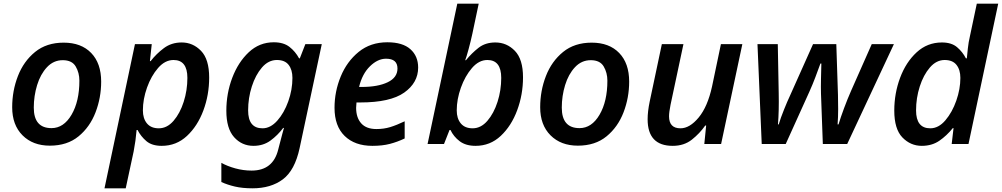

<svg xmlns="http://www.w3.org/2000/svg" viewBox="-20 -780 5427 1040"><path d="M250 9Q344 9 405.5 -41.5Q467 -92 497.5 -171.5Q528 -251 528 -338Q528 -437 474 -493Q420 -549 325 -549Q232 -549 170 -498.5Q108 -448 77 -368Q46 -288 46 -199Q46 -103 102 -47Q158 9 250 9ZM259 -86Q163 -86 163 -197Q163 -260 181 -319Q199 -378 234.5 -416Q270 -454 320 -454Q370 -454 390 -420Q410 -386 410 -343Q410 -231 367.5 -158.5Q325 -86 259 -86Z M546 240H661L704 40Q715 -17 720 -76H725Q743 -41 773 -15.5Q803 10 856 10Q935 10 992.5 -43.5Q1050 -97 1081.5 -181.5Q1113 -266 1113 -360Q1113 -459 1069 -504.5Q1025 -550 964 -550Q909 -550 868 -519.5Q827 -489 796 -449H792L802 -541H711ZM840 -85Q798 -85 776 -111.5Q754 -138 754 -182Q754 -243 776.5 -306Q799 -369 836.5 -412Q874 -455 920 -455Q995 -455 995 -358Q995 -291 975 -228.5Q955 -166 920 -125.5Q885 -85 840 -85Z M1348 240Q1447 240 1512 191.5Q1577 143 1603 22L1723 -541H1634L1604 -464H1600Q1580 -501 1548 -526Q1516 -551 1463 -551Q1385 -551 1327.5 -497Q1270 -443 1238 -358.5Q1206 -274 1206 -180Q1206 -84 1248 -37Q1290 10 1353 10Q1406 10 1445 -18.5Q1484 -47 1514 -87H1518Q1518 -87 1509.5 -56Q1501 -25 1494 3L1487 30Q1459 144 1343 144Q1298 144 1254.5 132Q1211 120 1179 102V206Q1212 221 1252.5 230.5Q1293 240 1348 240ZM1402 -85Q1324 -85 1324 -182Q1324 -249 1344 -311.5Q1364 -374 1399 -414.5Q1434 -455 1480 -455Q1523 -455 1543.5 -428.5Q1564 -402 1564 -358Q1564 -294 1541.5 -231Q1519 -168 1482 -126.5Q1445 -85 1402 -85Z M1997 10Q2051 10 2091.5 -0.5Q2132 -11 2172 -30V-123Q2128 -102 2093.5 -91.5Q2059 -81 2019 -81Q1964 -81 1936.5 -112Q1909 -143 1909 -196Q1909 -205 1911 -225H1931Q2094 -225 2169.5 -278.5Q2245 -332 2245 -414Q2245 -476 2203 -513.5Q2161 -551 2078 -551Q1987 -551 1923 -499Q1859 -447 1825.5 -365.5Q1792 -284 1792 -196Q1792 -97 1847 -43.5Q1902 10 1997 10ZM1925 -309Q1942 -380 1984 -421Q2026 -462 2071 -462Q2133 -462 2133 -409Q2133 -360 2080 -334.5Q2027 -309 1939 -309Z M2556 10Q2635 10 2692.5 -44Q2750 -98 2781.5 -183Q2813 -268 2813 -361Q2813 -459 2769 -504.5Q2725 -550 2663 -550Q2609 -550 2572 -521Q2535 -492 2504 -454H2500Q2506 -469 2518 -513Q2530 -557 2539 -599L2573 -760H2457L2296 0H2385L2415 -76H2420Q2437 -40 2470 -15Q2503 10 2556 10ZM2540 -85Q2498 -85 2476 -111.5Q2454 -138 2454 -182Q2454 -242 2476.5 -305Q2499 -368 2536.5 -411.5Q2574 -455 2620 -455Q2695 -455 2695 -358Q2695 -291 2675 -228.5Q2655 -166 2620 -125.5Q2585 -85 2540 -85Z M3110 9Q3204 9 3265.5 -41.5Q3327 -92 3357.5 -171.5Q3388 -251 3388 -338Q3388 -437 3334 -493Q3280 -549 3185 -549Q3092 -549 3030 -498.5Q2968 -448 2937 -368Q2906 -288 2906 -199Q2906 -103 2962 -47Q3018 9 3110 9ZM3119 -86Q3023 -86 3023 -197Q3023 -260 3041 -319Q3059 -378 3094.5 -416Q3130 -454 3180 -454Q3230 -454 3250 -420Q3270 -386 3270 -343Q3270 -231 3227.5 -158.5Q3185 -86 3119 -86Z M3624 10Q3685 10 3727.5 -23.5Q3770 -57 3800 -100H3805L3795 0H3886L4001 -541H3885L3837 -312Q3813 -202 3764.5 -143.5Q3716 -85 3666 -85Q3604 -85 3604 -150Q3604 -172 3612 -212L3682 -541H3565L3499 -229Q3488 -176 3488 -134Q3488 10 3624 10Z M4106 0H4236L4364 -283Q4382 -323 4396.5 -361.5Q4411 -400 4424 -436H4429Q4428 -394 4427 -351Q4426 -308 4427 -273L4437 0H4569L4822 -541H4702L4590 -288Q4571 -245 4552 -194Q4533 -143 4522 -106H4517Q4520 -146 4520 -188.5Q4520 -231 4519 -266L4510 -541H4384L4257 -257Q4246 -234 4227 -187Q4208 -140 4198 -106H4194Q4197 -143 4198 -185.5Q4199 -228 4198 -276L4193 -541H4083Z M4973 10Q5028 10 5068 -17.5Q5108 -45 5141 -86H5145L5135 0H5226L5387 -760H5271L5234 -585Q5226 -551 5222.5 -517.5Q5219 -484 5217 -464H5212Q5194 -499 5164 -524.5Q5134 -550 5082 -550Q5003 -550 4945 -496.5Q4887 -443 4855.5 -358.5Q4824 -274 4824 -181Q4824 -81 4868 -35.5Q4912 10 4973 10ZM5019 -85Q4942 -85 4942 -182Q4942 -249 4962 -311.5Q4982 -374 5017 -414.5Q5052 -455 5097 -455Q5140 -455 5161 -428.5Q5182 -402 5182 -358Q5182 -298 5160 -235Q5138 -172 5101 -128.5Q5064 -85 5019 -85Z"/></svg>

Font: Noto Sans UI Medium
Style: Italic
Weight: 500
Italic angle: -12°
Designer: Monotype Design Team
Foundry: Monotype Imaging Inc.
Version: Version 1.901